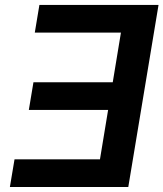

<svg xmlns="http://www.w3.org/2000/svg" viewBox="-20 -747 653 767"><path d="M613.3 -727.3H137.4L119 -616.8H463.1L430.4 -418.3H113.6L95.2 -307.9H411.9L379.3 -110.4H38L19.5 0H492.5Z"/></svg>

Font: Margiela Sans Semi Bold
Style: Italic
Weight: 600
Italic angle: -9.39999°
Designer: Stefan Endress, Andreas Faust
Version: Version 1.100;FEAKit 1.0